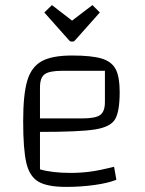

<svg xmlns="http://www.w3.org/2000/svg" viewBox="-20 -726 571 754"><path d="M428 -71 437 -20Q405 -7 351 0.5Q297 8 240 8Q166 8 131 -12.5Q96 -33 83.5 -86Q71 -139 71 -250Q71 -355 87 -409Q103 -463 143.5 -485.5Q184 -508 263 -508Q340 -508 379.5 -496Q419 -484 434.5 -454Q450 -424 450 -365Q450 -287 431.5 -257Q413 -227 352.5 -217.5Q292 -208 137 -208V-61Q185 -47 257 -47Q297 -47 334.5 -52Q372 -57 428 -71ZM137 -383V-261H303Q355 -261 373.5 -274.5Q392 -288 392 -325V-448H225Q174 -448 155.5 -434.5Q137 -421 137 -383ZM263 -645 343 -706 372 -677 275 -568Q271 -563 267 -563H259Q255 -563 251 -568L154 -677L184 -706Z"/></svg>

Font: Changa ExtraLight
Style: Regular
Weight: 275
Designer: Eduardo Rodriguez Tunni
Foundry: Eduardo Rodriguez Tunni
Version: Version 2.002; ttfautohint (v1.5) -l 8 -r 50 -G 200 -x 14 -H